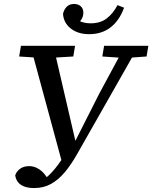

<svg xmlns="http://www.w3.org/2000/svg" viewBox="-20 -899 771 972"><path d="M57 -11Q63 -31 81.5 -44.5Q100 -58 128 -58Q156 -58 181.5 -40Q207 -22 224 11L196 14L213 1Q228 -11 244 -28.5Q260 -46 276.5 -68.5Q293 -91 309.5 -118.5Q326 -146 342 -179H358L482 -424L613 -667H682L371 -120Q340 -65 307.5 -26.5Q275 12 237.5 32.5Q200 53 154 53Q124 53 103.5 45.5Q83 38 71.5 23.5Q60 9 57 -11ZM77 -613 86 -667H360L351 -613L234 -606H184ZM498 -613 507 -667H731L722 -613L626 -606H602ZM298 -62 134 -667H250L363 -180ZM431 -726Q375 -726 338.5 -754.5Q302 -783 299 -829Q304 -851 318 -865Q332 -879 355 -879Q375 -879 388.5 -867.5Q402 -856 402 -834Q402 -812 387 -793.5Q372 -775 348 -767L347 -817Q367 -799 388.5 -790Q410 -781 439 -781Q488 -781 520 -805.5Q552 -830 575 -873L608 -860Q585 -796 540.5 -761Q496 -726 431 -726Z"/></svg>

Font: Source Serif 4 Medium
Style: Italic
Weight: 500
Italic angle: -12°
Designer: Frank Grießhammer
Foundry: Adobe Systems Incorporated
Version: Version 4.004;hotconv 1.0.116;makeotfexe 2.5.65601